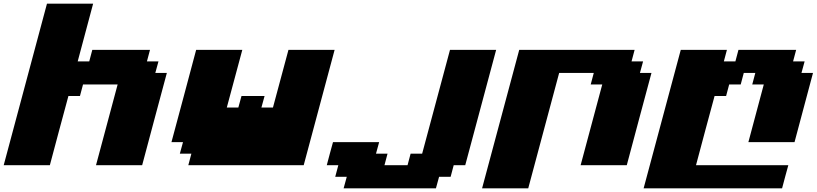

<svg xmlns="http://www.w3.org/2000/svg" viewBox="-20 -895 4424 1040"><path d="M500 0H750Q772 -83 816.7 -250Q861.3 -417 883.8 -500H821.3L838.4 -562.5H775.9L792.5 -625H480L463.4 -562.5H400.9L484.4 -875H234.4Q195.3 -729 117.2 -437.5Q39.1 -146 0 0H250Q266.6 -62.5 300 -187.5Q333.5 -312.5 350.6 -375H413.1L429.7 -437.5H617.2Z M1000 0H1625Q1652.8 -104 1708.7 -312.3Q1764.6 -520.5 1792.5 -625H1542.5L1458.5 -312.5H1396L1413.1 -375H1288.1L1271 -312.5H1208.5L1292.5 -625H1042.5Q1020.5 -542 975.8 -375Q931.2 -208 908.7 -125H971.2L954.1 -62.5H1016.6Z M1841.3 125H2341.3L2358.4 62.5H2420.9L2437.5 0H2500Q2527.8 -104 2583.7 -312.3Q2639.6 -520.5 2667.5 -625H2417.5L2266.6 -62.5H2204.1L2187.5 0H2062.5L2079.1 -62.5H2016.6L2033.7 -125H1783.7Q1777.8 -104 1766.6 -62.5Q1755.4 -21 1750 0H1812.5L1795.9 62.5H1858.4Z M2591.3 125H2841.3Q2869.1 20.5 2925 -187.5Q2981 -395.5 3008.8 -500H3196.3L3179.7 -437.5H3242.2L3125 0H3375Q3397 -83 3441.7 -250Q3486.3 -417 3508.8 -500H3446.3L3463.4 -562.5H3400.9L3417.5 -625H2792.5Q2758.8 -500 2691.9 -250Q2625 0 2591.3 125Z M3466.3 125H4216.3Q4221.7 104 4232.9 62.5Q4244.1 21 4250 0H3750Q3766.6 -62.5 3800 -187.5Q3833.5 -312.5 3850.6 -375H3913.1L3929.7 -437.5H3992.2L4008.8 -500H4071.3L4054.7 -437.5H4117.2L4033.7 -125H4283.7Q4300.8 -187.5 4333.7 -312.5Q4366.7 -437.5 4383.8 -500H4321.3L4338.4 -562.5H4275.9L4292.5 -625H3980L3963.4 -562.5H3900.9L3917.5 -625H3667.5Q3633.8 -500 3566.9 -250Q3500 0 3466.3 125Z"/></svg>

Font: Faithful 32x
Style: BoldOblique
Weight: 400
Foundry: Faithful Resource Pack
Version: Version 1.0; January 27, 2023